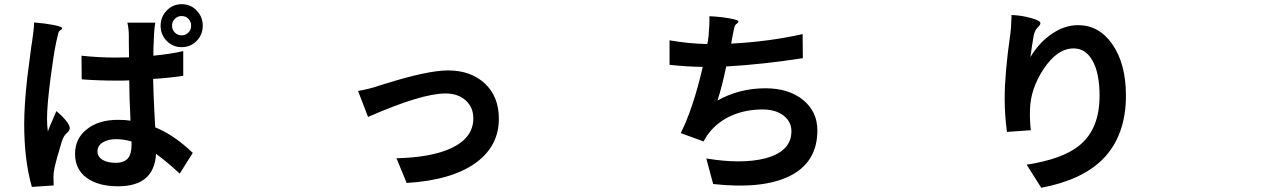

<svg xmlns="http://www.w3.org/2000/svg" viewBox="-20 -840 6040 903"><path d="M129.9 39.1Q93.8 -86.9 93.8 -256.8Q93.8 -344.7 108.4 -476.6Q116.2 -536.1 127.9 -626Q129.9 -638.7 130.9 -643.6Q139.6 -702.1 140.6 -734.4Q189.5 -730.5 231.4 -722.7Q274.4 -713.9 272.5 -707Q271.5 -702.1 265.6 -699.2Q256.8 -694.3 253.9 -682.6Q246.1 -649.4 244.1 -640.6Q232.4 -585.9 217.8 -473.6Q201.2 -345.7 201.2 -282.2Q201.2 -248 205.1 -221.7Q211.9 -242.2 229.5 -281.2Q240.2 -305.7 245.1 -317.4Q271.5 -295.9 289.1 -274.4Q311.5 -247.1 307.6 -233.4Q304.7 -222.7 294.9 -214.8Q279.3 -202.1 270.5 -173.8Q245.1 -90.8 236.3 -49.8Q231.4 -28.3 231.4 -6.8Q231.4 19.5 232.4 32.2ZM536.1 36.1Q441.4 36.1 387.2 -3.9Q333 -43.9 333 -116.2Q333 -188.5 387.7 -231.4Q442.4 -276.4 535.2 -276.4Q569.3 -276.4 593.8 -272.5Q587.9 -387.7 587.9 -461.9Q576.2 -461.9 554.7 -460.9Q533.2 -460.9 523.4 -460.9Q445.3 -460.9 364.3 -466.8L363.3 -578.1Q442.4 -569.3 523.4 -569.3Q565.4 -569.3 586.9 -570.3Q586.9 -597.7 585.9 -641.6Q585.9 -665 585.9 -672.9Q585.9 -703.1 579.1 -733.4H710Q706.1 -708 704.1 -674.8Q704.1 -672.9 704.1 -668Q701.2 -615.2 701.2 -578.1Q782.2 -585.9 841.8 -599.6V-483.4Q778.3 -473.6 700.2 -468.8Q701.2 -403.3 707 -294.9Q709 -258.8 710 -241.2Q798.8 -205.1 886.7 -121.1L825.2 -23.4Q765.6 -79.1 713.9 -116.2Q705.1 36.1 536.1 36.1ZM524.4 -74.2Q563.5 -74.2 582 -95.7Q598.6 -116.2 598.6 -159.2V-174.8Q560.5 -185.5 526.4 -185.5Q487.3 -185.5 462.9 -169.9Q438.5 -154.3 438.5 -128.9Q438.5 -102.5 462.9 -87.9Q486.3 -74.2 524.4 -74.2ZM834 -618.2Q793 -618.2 764.2 -647.5Q735.4 -676.8 735.4 -718.8Q735.4 -760.7 764.2 -790.5Q793 -820.3 834 -820.3Q877 -820.3 904.3 -791Q933.6 -761.7 933.6 -719.2Q933.6 -676.8 904.8 -647.5Q876 -618.2 834 -618.2ZM834 -673.8Q853.5 -673.8 866.2 -687Q878.9 -700.2 878.9 -719.2Q878.9 -738.3 866.2 -751.5Q853.5 -764.6 834 -764.6Q815.4 -764.6 801.8 -751Q789.1 -738.3 789.1 -719.2Q789.1 -700.2 802.2 -687Q815.4 -673.8 834 -673.8Z M1892.6 20.5 1844.7 -95.7Q2009.8 -99.6 2103.5 -143.6Q2206.1 -192.4 2206.1 -283.2Q2206.1 -335.9 2169.9 -368.2Q2133.8 -400.4 2075.2 -400.4Q1962.9 -400.4 1710.9 -290L1664.1 -412.1Q1722.7 -422.9 1760.7 -436.5Q1768.6 -438.5 1789.1 -445.3Q1991.2 -508.8 2086.9 -508.8Q2194.3 -508.8 2260.3 -447.3Q2326.2 -385.7 2326.2 -281.2Q2326.2 -153.3 2217.8 -74.2Q2103.5 7.8 1892.6 20.5Z M3334 25.4 3301.8 -94.7Q3466.8 -67.4 3577.1 -94.7Q3702.1 -127 3702.1 -222.7Q3702.1 -266.6 3667 -294.9Q3629.9 -325.2 3566.4 -325.2Q3487.3 -325.2 3421.9 -296.9Q3355.5 -267.6 3314.5 -214.8Q3305.7 -204.1 3291 -178.7Q3290 -175.8 3289.1 -174.8L3181.6 -213.9Q3240.2 -331.1 3285.2 -525.4Q3208 -526.4 3128.9 -535.2V-650.4Q3216.8 -634.8 3306.6 -632.8Q3307.6 -638.7 3309.6 -648.4Q3311.5 -663.1 3312.5 -669.9Q3317.4 -722.7 3316.4 -763.7Q3365.2 -761.7 3409.7 -753.9Q3454.1 -746.1 3453.1 -739.3Q3452.1 -733.4 3446.3 -729.5Q3436.5 -723.6 3433.6 -710.9Q3431.6 -703.1 3428.7 -687.5Q3425.8 -670.9 3423.8 -663.1L3418.9 -634.8Q3599.6 -644.5 3754.9 -679.7L3755.9 -566.4Q3567.4 -537.1 3395.5 -527.3Q3376 -433.6 3354.5 -367.2Q3457 -424.8 3580.1 -424.8Q3689.5 -424.8 3756.8 -370.1Q3824.2 -315.4 3824.2 -226.6Q3824.2 -74.2 3689.5 -9.8Q3561.5 50.8 3334 25.4Z M4877 43 4808.6 -65.4Q4977.5 -91.8 5055.7 -155.3Q5151.4 -232.4 5151.4 -389.6Q5151.4 -496.1 5118.2 -554.7Q5085.9 -612.3 5029.3 -612.3Q4952.1 -612.3 4887.7 -514.6Q4827.1 -422.9 4824.2 -326.2Q4822.3 -278.3 4828.1 -227.5L4715.8 -219.7Q4705.1 -298.8 4705.1 -375Q4705.1 -494.1 4730.5 -671.9Q4735.4 -702.1 4737.3 -761.7Q4737.3 -766.6 4737.3 -769.5Q4786.1 -767.6 4830.1 -754.9Q4876 -742.2 4873 -729.5Q4871.1 -719.7 4862.3 -712.9Q4847.7 -700.2 4841.8 -673.8Q4831.1 -613.3 4826.2 -571.3Q4863.3 -633.8 4916 -672.9Q4980.5 -721.7 5050.8 -721.7Q5148.4 -721.7 5210.9 -632.8Q5275.4 -541 5275.4 -390.6Q5275.4 -202.1 5167 -91.8Q5067.4 7.8 4877 43Z"/></svg>

Font: Bpmf GenSeki Gothic B
Style: B
Weight: 700
Foundry: But Ko
Version: Version 1.320